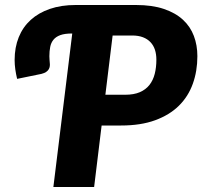

<svg xmlns="http://www.w3.org/2000/svg" viewBox="-20 -748 810 768"><path d="M480.5 -369Q515.5 -369 539.2 -379.2Q563 -389.5 577.8 -408.2Q592.5 -427 599 -452.8Q605.5 -478.5 605.5 -509.5Q605.5 -531 599.8 -548.8Q594 -566.5 582 -579.2Q570 -592 551.8 -599Q533.5 -606 508.5 -606H430.5L401.5 -369ZM524 -728Q589 -728 635.5 -712.2Q682 -696.5 711.8 -669Q741.5 -641.5 755.5 -604.2Q769.5 -567 769.5 -523.5Q769.5 -463.5 751.2 -412.8Q733 -362 695.5 -325Q658 -288 600.5 -267Q543 -246 464.5 -246H386.5L356.5 0H193.5L269 -614H268Q239 -614 221.2 -607.5Q203.5 -601 193.8 -589Q184 -577 180.8 -560.2Q177.5 -543.5 177.5 -523Q177.5 -515 178.2 -507.8Q179 -500.5 179 -497.5Q180 -490.5 179.2 -483.8Q178.5 -477 175 -471Q171.5 -465 164.5 -460.2Q157.5 -455.5 146 -452.5L48.5 -432.5Q44 -451 41.2 -470.5Q38.5 -490 38.5 -508Q38.5 -558.5 55 -599.2Q71.5 -640 103 -668.5Q134.5 -697 179.8 -712.5Q225 -728 282.5 -728Z"/></svg>

Font: Lato ExtraBold
Style: Italic
Weight: 800
Italic angle: -7°
Designer: Lukasz Dziedzic with Adam Twardoch and Botio Nikoltchev
Foundry: tyPoland Lukasz Dziedzic
Version: Version 2.015; 2015-08-06; http://www.latofonts.com/